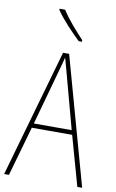

<svg xmlns="http://www.w3.org/2000/svg" viewBox="-102 -1005 642 1059"><g transform="rotate(10 218.5 -475.5)"><path d="M174 -951H143V-944C177 -894 236 -833 278 -793H296V-802C255 -846 207 -899 174 -951ZM410 0H437L238 -715H204L0 0H27L106 -278H332ZM243 -607 325 -303H113L197 -606C206 -638 213 -662 220 -691C228 -660 235 -637 243 -607Z"/></g></svg>

Font: Noto Sans Hebrew Condensed Thin
Style: Regular
Weight: 100
Width: 3
Designer: Monotype Design Team
Foundry: Monotype Imaging Inc.
Version: Version 2.004